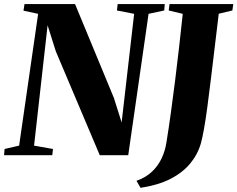

<svg xmlns="http://www.w3.org/2000/svg" viewBox="-38 -763 1167 944"><path d="M-18 0 -15.5 -30.5 56 -47 149.5 -695 77.5 -710.5 82.5 -743H331L522 -281.5L560 -161L621.5 -695L537 -711.5L540.5 -743H772L769.5 -711.5L692.5 -695L592.5 0H452.5L236.5 -510.5L196 -638.5L129.5 -47L222.5 -30.5L219 0ZM653 160.5 633 126Q679.5 109.5 709.8 80.5Q740 51.5 757 14.8Q774 -22 780 -61Q791.5 -131.5 802.2 -209.2Q813 -287 823.2 -369Q833.5 -451 842.8 -533.2Q852 -615.5 860.5 -695L791.5 -711.5L795.5 -743H1109L1104.5 -711.5L1037.5 -695.5Q1026.5 -605 1016.8 -523Q1007 -441 998.2 -369Q989.5 -297 981.5 -237.2Q973.5 -177.5 965.5 -132Q957.5 -86.5 949.5 -57.5Q933.5 -2.5 896.2 42Q859 86.5 799 117Q739 147.5 653 160.5Z"/></svg>

Font: Merriweather 96pt Black
Style: Italic
Weight: 900
Italic angle: -7.8°
Version: Version 2.101